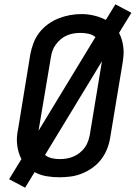

<svg xmlns="http://www.w3.org/2000/svg" viewBox="-20 -811 640 887"><path d="M96 56 22 17 79 -76Q71 -91 66 -108.5Q61 -126 59 -144Q57 -162 58.5 -180.5Q60 -199 64 -217L120 -560Q125 -586 134.5 -611.5Q144 -637 161 -659.5Q178 -682 201.5 -699Q225 -716 250.5 -726Q276 -736 302.5 -741Q329 -746 356 -746Q386 -746 415 -739Q444 -732 469 -719L513 -791L587 -752L530 -659Q538 -644 543 -626.5Q548 -609 550 -591Q552 -573 550.5 -554.5Q549 -536 546 -518L489 -175Q485 -149 475 -123.5Q465 -98 448 -75.5Q431 -53 408 -36.5Q385 -20 359 -9.5Q333 1 306.5 4.5Q280 8 254 8Q224 8 194.5 3Q165 -2 140 -16ZM158 -207 421 -640Q407 -651 389 -655Q371 -659 352 -659Q336 -659 320.5 -656.5Q305 -654 289.5 -647.5Q274 -641 261 -630Q248 -619 238 -605.5Q228 -592 222.5 -576.5Q217 -561 215 -546ZM255 -76Q255 -76 255.5 -76Q256 -76 256 -76Q272 -76 287.5 -78.5Q303 -81 318.5 -87.5Q334 -94 347.5 -104.5Q361 -115 371 -128.5Q381 -142 386.5 -157.5Q392 -173 395 -189L451 -528L188 -95Q202 -84 219.5 -80Q237 -76 255 -76Z"/></svg>

Font: Iosevka Slab MdExObl
Style: Regular
Weight: 500
Width: 7
Italic angle: -9°
Monospace: yes
Designer: Belleve Invis
Foundry: Belleve Invis
Version: Version 11.1.1; ttfautohint (v1.8.3)